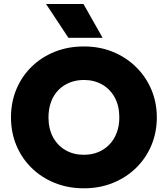

<svg xmlns="http://www.w3.org/2000/svg" viewBox="-20 -954 863 988"><path d="M411.5 15Q330 15 261.5 -12.8Q193 -40.5 142.5 -90Q92 -139.5 64.2 -206Q36.5 -272.5 36.5 -350Q36.5 -428 64.2 -494.5Q92 -561 142.5 -610.5Q193 -660 261.5 -687.5Q330 -715 411.5 -715Q493 -715 561.2 -687Q629.5 -659 680.2 -609Q731 -559 759 -492.8Q787 -426.5 787 -350Q787 -272.5 759 -206Q731 -139.5 680.2 -90Q629.5 -40.5 561.2 -12.8Q493 15 411.5 15ZM411.5 -157.5Q451.5 -157.5 484.8 -171Q518 -184.5 542.5 -209.8Q567 -235 580.5 -270.5Q594 -306 594 -350Q594 -409 570.5 -452.2Q547 -495.5 505.8 -519Q464.5 -542.5 411.5 -542.5Q372 -542.5 338.5 -529Q305 -515.5 280.5 -490.5Q256 -465.5 242.8 -429.8Q229.5 -394 229.5 -350Q229.5 -291 253 -247.8Q276.5 -204.5 317.5 -181Q358.5 -157.5 411.5 -157.5ZM332 -759.5 217 -933.5H409.5L508 -759.5Z"/></svg>

Font: Geologica Thin Roman ExtraBold
Style: Regular
Weight: 800
Version: Version 1.010;gftools[0.9.28]